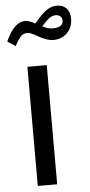

<svg xmlns="http://www.w3.org/2000/svg" viewBox="-64 -901 437 935"><g transform="rotate(-5 154.5 -433.5)"><path d="M82 -582.5V0H176.8V-582.5ZM139.2 -789.6C115.2 -801.8 103 -805.7 89.4 -805.7C53.7 -805.7 22.5 -774.9 -4.9 -713.4L34.2 -688C46.4 -710.9 57.1 -726.6 65.4 -734.9C73.7 -742.7 83 -746.6 94.2 -746.6C107.4 -746.6 120.1 -741.7 144 -727.5C173.8 -710.4 198.7 -701.7 218.8 -701.7C246.6 -701.7 269.5 -710.4 287.6 -728.5C305.7 -746.6 314.5 -769.5 314.5 -797.4C314.5 -840.3 291 -866.7 250.5 -866.7C232.9 -866.7 215.8 -861.3 199.7 -850.1C183.6 -838.9 163.1 -818.4 139.2 -789.6ZM170.9 -772.5C188 -791.5 201.7 -804.2 211.4 -811C221.2 -817.4 231 -820.8 241.2 -820.8C260.3 -820.8 272.5 -809.1 272.5 -792C272.5 -769.5 255.4 -758.3 220.7 -758.3C205.6 -758.3 192.9 -762.2 170.9 -772.5Z"/></g></svg>

Font: Estedad Medium
Style: Regular
Weight: 500
Designer: Amin Abedi
Version: Version 7.3